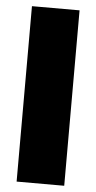

<svg xmlns="http://www.w3.org/2000/svg" viewBox="-53 -760 397 793"><g transform="rotate(5 145.5 -363.5)"><path d="M244.3 -727.3V0H46.9V-727.3Z"/></g></svg>

Font: Karasuma Gothic
Style: Black
Weight: 900
Designer: Rasmus Andersson / Ryoko Nishizuka
Foundry: Genbu
Version: Version 1.00